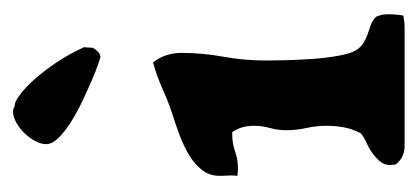

<svg xmlns="http://www.w3.org/2000/svg" viewBox="-198 -454 658 303"><g transform="rotate(-90 131.5 -303.0)"><path d="M184 -391Q192 -381 195.5 -369.5Q199 -358 199 -346Q199 -313 193 -280Q187 -247 187 -213Q187 -202 187.5 -181.5Q188 -161 189.5 -139.5Q191 -118 194.5 -98.5Q198 -79 203 -71Q208 -63 214.5 -59Q221 -55 228 -52.5Q235 -50 242.5 -47.5Q250 -45 256 -39Q260 -31 260 -20Q260 -14 259.5 -8Q259 -2 258 4Q248 6 238 6Q228 6 218 6H52Q34 6 23 -8L22 -16Q22 -26 27.5 -32.5Q33 -39 40.5 -44.5Q48 -50 57 -54Q66 -58 72 -63Q79 -76 81.5 -89.5Q84 -103 84 -117Q84 -133 80.5 -149Q77 -165 77 -181Q77 -194 80.5 -206.5Q84 -219 84 -232Q84 -252 74 -266H70Q56 -266 43.5 -261.5Q31 -257 17 -257Q9 -257 5 -258Q6 -265 5.5 -272Q5 -279 5 -286Q5 -302 14.5 -314Q24 -326 38.5 -334.5Q53 -343 69 -349Q85 -355 98 -359Q120 -366 141 -375.5Q162 -385 184 -391ZM107 -612Q110 -612 112.5 -610.5Q115 -609 118 -609Q122 -609 133 -601Q144 -593 157 -578.5Q170 -564 183.5 -544Q197 -524 208 -500L207 -486Q205 -482 201 -478Q197 -474 192 -474Q192 -474 181.5 -477.5Q171 -481 156 -487.5Q141 -494 123 -502.5Q105 -511 90 -520.5Q75 -530 65 -540Q55 -550 55 -560Q55 -567 59.5 -576Q64 -585 71.5 -593Q79 -601 88.5 -606.5Q98 -612 107 -612Z"/></g></svg>

Font: CAT Altenglisch
Style: Regular
Weight: 400
Designer: Peter Wiegel
Foundry: Peter Wiegel, CAT Fonts
Version: Version 1.000